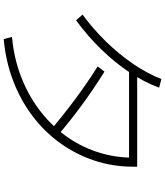

<svg xmlns="http://www.w3.org/2000/svg" viewBox="53 -909 894 1040"><g transform="rotate(90 500.0 -389.0)"><path d="M180 -7Q293 -17 392.5 -55Q492 -93 573 -153.5Q654 -214 712.5 -293Q771 -372 802.5 -466Q834 -560 834 -664L855 -641H355V-685H883V-664Q883 -553 849.5 -452.5Q816 -352 754.5 -267Q693 -182 607.5 -117.5Q522 -53 417 -13Q312 27 192 38ZM59 -389Q139 -448 207 -518Q275 -588 327 -664.5Q379 -741 408 -816L455 -804Q425 -723 371.5 -643Q318 -563 246.5 -489.5Q175 -416 90 -354ZM687 -214Q605 -284 519 -348Q433 -412 340 -471L368 -508Q464 -448 551 -384Q638 -320 717 -252Z"/></g></svg>

Font: M PLUS 1 Thin Light
Style: Regular
Weight: 300
Version: Version 1.001